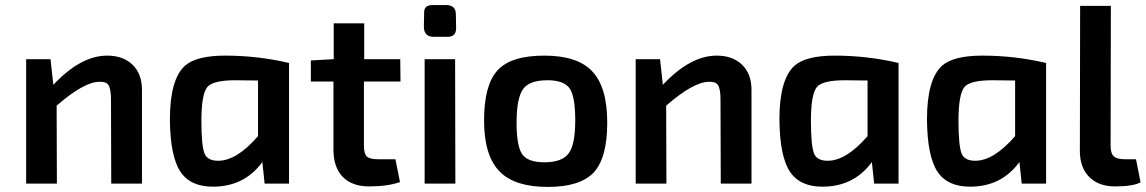

<svg xmlns="http://www.w3.org/2000/svg" viewBox="-20 -723 4511 756"><path d="M190 -389Q298 -504 402 -504Q464 -504 501 -469Q540 -432 539 -366V0H418L417 -332Q417 -373 407 -388Q398 -402 372 -401Q311 -401 203 -307L204 0H83V-490H179Z M1022 0 1013 -85Q943 11 821 12Q731 13 691 -46Q650 -107 649 -253Q649 -410 708 -464Q753 -504 867 -504Q995 -504 1118 -475V0ZM907 -407Q820 -407 797 -381Q773 -353 773 -247Q773 -147 786 -117Q798 -90 839 -90Q912 -90 996 -187V-406Z M1413 -150Q1413 -118 1424 -107Q1436 -96 1468 -96H1537L1555 -6Q1506 11 1433 11Q1366 11 1329 -27Q1293 -65 1293 -134V-402H1204V-485L1294 -490V-631H1414V-490H1556L1557 -402H1413Z M1737 -703Q1775 -703 1775 -666L1776 -611Q1775 -578 1743 -578H1688Q1650 -578 1649 -616L1650 -670Q1648 -703 1682 -703ZM1652 0V-490H1772L1773 0Z M2311 -443Q2371 -381 2371 -240Q2371 -102 2318 -44Q2264 13 2137 13Q2007 13 1948 -47Q1886 -109 1886 -249Q1886 -388 1939 -446Q1992 -504 2123 -504Q2253 -504 2311 -443ZM2041 -374Q2014 -339 2014 -240Q2014 -148 2036 -116Q2058 -84 2124 -84Q2193 -84 2219 -119Q2245 -153 2245 -249Q2245 -343 2223 -375Q2200 -407 2136 -407Q2066 -407 2041 -374Z M2590 -389Q2698 -504 2802 -504Q2864 -504 2901 -469Q2940 -432 2939 -366V0H2818L2817 -332Q2817 -373 2807 -388Q2798 -402 2772 -401Q2711 -401 2603 -307L2604 0H2483V-490H2579Z M3422 0 3413 -85Q3343 11 3221 12Q3131 13 3091 -46Q3050 -107 3049 -253Q3049 -410 3108 -464Q3153 -504 3267 -504Q3395 -504 3518 -475V0ZM3307 -407Q3220 -407 3197 -381Q3173 -353 3173 -247Q3173 -147 3186 -117Q3198 -90 3239 -90Q3312 -90 3396 -187V-406Z M4003 0 3994 -85Q3924 11 3802 12Q3712 13 3672 -46Q3631 -107 3630 -253Q3630 -410 3689 -464Q3734 -504 3848 -504Q3976 -504 4099 -475V0ZM3888 -407Q3801 -407 3778 -381Q3754 -353 3754 -247Q3754 -147 3767 -117Q3779 -90 3820 -90Q3893 -90 3977 -187V-406Z M4353 -150Q4353 -119 4365 -108Q4377 -96 4409 -96H4453L4471 -5Q4441 11 4370 11Q4307 11 4270 -25Q4233 -61 4232 -126L4233 -700H4354Z"/></svg>

Font: Taylor Sans Upright Semi Bold
Style: Regular
Weight: 600
Italic angle: -8°
Designer: Natanael Gama
Version: Version 1.001 September 8, 2015